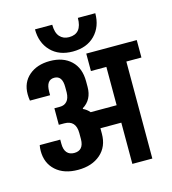

<svg xmlns="http://www.w3.org/2000/svg" viewBox="-120 -923 915 1021"><g transform="rotate(-15 337.5 -412.5)"><path d="M29 0ZM675 -534H592V0H482V-227H367V-197Q367 -126 320 -85Q273 -44 196 -44Q119 -44 74 -84.5Q29 -125 29 -192Q29 -208 32 -224H145V-201Q145 -169 159 -152.5Q173 -136 199 -136Q251 -136 252 -197V-231Q252 -302 188 -302H158V-393H189Q213 -393 227.5 -409Q242 -425 243 -457V-488Q243 -550 199 -550Q154 -550 154 -485V-466H43Q40 -484 40 -502Q40 -566 84 -604Q128 -642 199 -642Q272 -642 315 -601.5Q358 -561 358 -488V-457Q358 -387 304 -354V-350Q324 -341 339 -323H482V-534H397V-630H675ZM332 -659Q256 -659 211.5 -705Q167 -751 167 -825H262Q262 -781 281 -759.5Q300 -738 332 -738Q403 -738 403 -825H499Q499 -751 454 -705Q409 -659 332 -659Z"/></g></svg>

Font: Pragati Narrow
Style: Bold
Weight: 700
Designer: Hector Gatti, Marcela Romero, Pablo Cosgaya and Nicolas Silva
Foundry: Omnibus-Type
Version: Version 1.010; ttfautohint (v1.3)